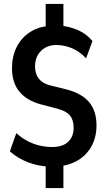

<svg xmlns="http://www.w3.org/2000/svg" viewBox="-20 -840 538 975"><path d="M212 115V-15.5L231 6Q174 4 122 -16Q70 -36 30 -71.5L63 -164Q88 -141 117.2 -125.2Q146.5 -109.5 178.5 -101.5Q210.5 -93.5 245 -93.5Q298.5 -93.5 326.2 -120Q354 -146.5 354 -191Q354 -229.5 336.2 -252.2Q318.5 -275 275 -287L187.5 -310Q116 -329.5 78.5 -374.5Q41 -419.5 41 -494.5Q41 -553.5 64 -599.8Q87 -646 128.2 -674.2Q169.5 -702.5 225.5 -708L212 -694.5V-820H302V-694.5L287 -709.5Q332 -706 375.5 -687.2Q419 -668.5 449.5 -631.5L417 -543.5Q387.5 -577 347.5 -594.2Q307.5 -611.5 266 -611.5Q219 -611.5 188.5 -581.8Q158 -552 158 -502.5Q158 -464.5 176.8 -440.8Q195.5 -417 230.5 -407.5L319 -385.5Q395.5 -365.5 432.8 -321Q470 -276.5 470 -203.5Q470 -143.5 445 -98Q420 -52.5 375.8 -26Q331.5 0.5 271.5 5.5L302 -16.5V115Z"/></svg>

Font: Nunito Sans 12pt ExtraLight Condensed
Style: Regular
Weight: 200
Width: 3
Version: Version 3.101;gftools[0.9.27]